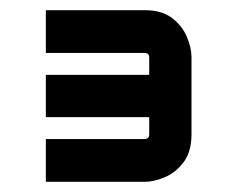

<svg xmlns="http://www.w3.org/2000/svg" viewBox="-20 -688 457 377"><path d="M356 -424Q356 -390 340.5 -369.5Q325 -349 303.5 -340Q282 -331 264 -331H70V-415H263Q273 -415 273 -424V-458H70V-541H273V-575Q273 -584 264 -584H70V-668H264Q298 -668 318 -652.5Q338 -637 347 -615.5Q356 -594 356 -576Z"/></svg>

Font: Bruno Ace SC
Style: Regular
Weight: 400
Version: Version 1.100; ttfautohint (v1.8.4.7-5d5b);gftools[0.9.27]